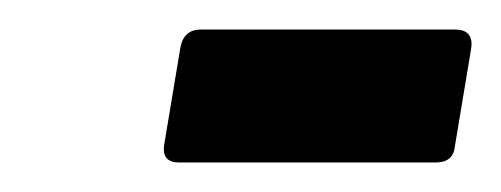

<svg xmlns="http://www.w3.org/2000/svg" viewBox="-20 -681 339 130"><path d="M101 -571Q90 -571 91 -582L102 -648Q104 -661 116 -661H288Q301 -661 299 -648L288 -582Q287 -571 275 -571Z"/></svg>

Font: Sofia Sans Condensed ExtraBold
Style: Italic
Weight: 800
Italic angle: -9°
Version: Version 4.100